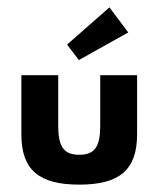

<svg xmlns="http://www.w3.org/2000/svg" viewBox="-20 -493 430 521"><path d="M38 -289V-128C38 -31 87 8 195 8C303 8 352 -31 352 -128V-289H252V-152C252 -95 237 -73 195 -73C153 -73 138 -95 138 -152V-289ZM162 -372 194 -330 328 -405 277 -473Z"/></svg>

Font: Hussar Tani
Style: Bold
Weight: 700
Foundry: Cannot Into Space Fonts
Version: Version 0.92